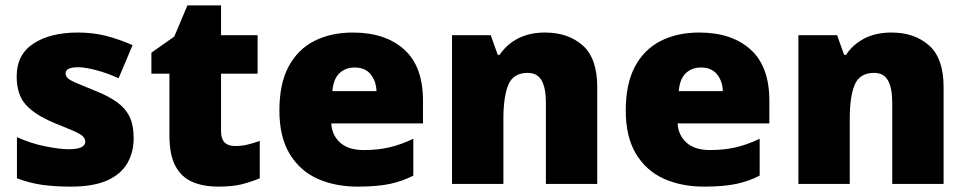

<svg xmlns="http://www.w3.org/2000/svg" viewBox="-20 -684 3593 714"><path d="M477 -170Q477 -118 453.5 -77Q430 -36 378.5 -13Q327 10 243 10Q184 10 137.5 3.5Q91 -3 43 -21V-174Q96 -150 150 -139.5Q204 -129 235 -129Q297 -129 297 -157Q297 -169 287 -178Q277 -187 251.5 -198Q226 -209 179 -228Q110 -257 76 -294.5Q42 -332 42 -400Q42 -481 104.5 -522Q167 -563 270 -563Q325 -563 373 -551Q421 -539 473 -516L421 -393Q380 -412 338 -423Q296 -434 271 -434Q224 -434 224 -411Q224 -401 232.5 -393Q241 -385 265 -375Q289 -365 335 -346Q383 -327 414.5 -304.5Q446 -282 461.5 -250.5Q477 -219 477 -170Z M854 -141Q880 -141 901.5 -146.5Q923 -152 946 -160V-21Q915 -8 880 1Q845 10 791 10Q737 10 696.5 -7Q656 -24 633 -65.5Q610 -107 610 -182V-410H543V-488L628 -548L677 -664H802V-553H938V-410H802V-195Q802 -141 854 -141Z M1292 -563Q1413 -563 1483 -500Q1553 -437 1553 -310V-225H1212Q1214 -182 1244.5 -154Q1275 -126 1333 -126Q1385 -126 1428 -136Q1471 -146 1517 -168V-31Q1477 -10 1429.5 0Q1382 10 1310 10Q1226 10 1160.5 -19.5Q1095 -49 1057 -112Q1019 -175 1019 -273Q1019 -373 1053.5 -437Q1088 -501 1149.5 -532Q1211 -563 1292 -563ZM1299 -433Q1265 -433 1242.5 -412Q1220 -391 1216 -345H1380Q1379 -382 1358.5 -407.5Q1338 -433 1299 -433Z M2007 -563Q2093 -563 2147 -515Q2201 -467 2201 -360V0H2010V-302Q2010 -357 1994 -385Q1978 -413 1943 -413Q1889 -413 1870.5 -369Q1852 -325 1852 -242V0H1661V-553H1805L1831 -480H1838Q1864 -519 1906.5 -541Q1949 -563 2007 -563Z M2580 -563Q2701 -563 2771 -500Q2841 -437 2841 -310V-225H2500Q2502 -182 2532.5 -154Q2563 -126 2621 -126Q2673 -126 2716 -136Q2759 -146 2805 -168V-31Q2765 -10 2717.5 0Q2670 10 2598 10Q2514 10 2448.5 -19.5Q2383 -49 2345 -112Q2307 -175 2307 -273Q2307 -373 2341.5 -437Q2376 -501 2437.5 -532Q2499 -563 2580 -563ZM2587 -433Q2553 -433 2530.5 -412Q2508 -391 2504 -345H2668Q2667 -382 2646.5 -407.5Q2626 -433 2587 -433Z M3295 -563Q3381 -563 3435 -515Q3489 -467 3489 -360V0H3298V-302Q3298 -357 3282 -385Q3266 -413 3231 -413Q3177 -413 3158.5 -369Q3140 -325 3140 -242V0H2949V-553H3093L3119 -480H3126Q3152 -519 3194.5 -541Q3237 -563 3295 -563Z"/></svg>

Font: Noto Sans Syriac Eastern Black
Style: Regular
Weight: 900
Designer: Patrick Giasson and the Monotype Design Team
Foundry: Monotype Imaging Inc.
Version: Version 3.001; ttfautohint (v1.8.4.7-5d5b)